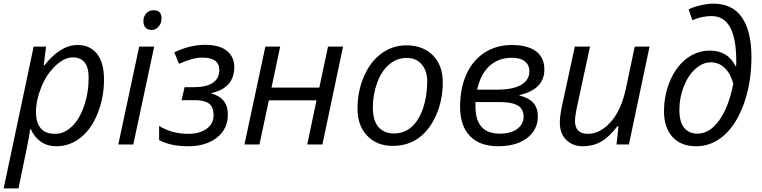

<svg xmlns="http://www.w3.org/2000/svg" viewBox="-41 -790 4166 1050"><path d="M356.9 -476.1Q310.5 -476.1 261.7 -429.7Q212.9 -383.3 184.6 -313Q156.2 -242.2 155.8 -178.7Q155.8 -57.6 261.2 -58.1Q309.6 -58.1 351.6 -97.7Q393.6 -136.7 418.5 -210Q443.8 -283.2 443.8 -365.2Q443.8 -476.1 356.9 -476.1ZM266.1 9.8Q218.8 9.8 183.1 -14.6Q147.5 -39.1 127.9 -83H123L121.1 -64.5Q117.2 -31.2 60.1 240.2H-21L143.1 -535.2H210.9L198.2 -433.1H202.1Q289.6 -543.9 383.8 -543.9Q450.7 -543.9 489.3 -496.1Q527.8 -448.2 527.8 -354Q527.8 -259.3 494.1 -172.9Q460.4 -85.9 400.9 -38.1Q341.3 9.8 266.1 9.8Z M799.3 -733.9Q842.3 -733.9 842.3 -689.9Q842.8 -663.1 826.2 -644.5Q809.6 -626 789.1 -626Q768.6 -626 755.9 -637.7Q743.2 -650.4 743.2 -674.8Q743.2 -699.2 758.8 -716.8Q774.4 -734.4 799.3 -733.9ZM688 0H606L720.2 -535.2H802.2Z M1158.2 -408.2Q1158.2 -475.1 1064.5 -475.1Q1012.7 -475.1 938 -440.9L912.1 -503.9Q999 -544.9 1079.1 -544.9Q1159.2 -544.9 1199.7 -512Q1240.2 -479 1240.2 -422.9Q1240.2 -308.6 1114.3 -280.8V-278.8Q1205.1 -254.9 1205.1 -164.1Q1205.1 -84 1144.8 -37.1Q1084.5 9.8 988.3 9.8Q892.1 9.8 829.1 -23.9V-101.1Q899.9 -58.1 988.3 -58.1Q1050.3 -58.1 1088.6 -85.7Q1127 -113.3 1127 -159.2Q1127 -205.1 1102.1 -223.6Q1077.1 -242.2 1024.9 -242.2H952.1L968.3 -313H1016.1Q1158.2 -313 1158.2 -408.2Z M1491.2 -535.2 1443.8 -311H1705.1L1752.9 -535.2H1835L1722.2 0H1639.2L1689.9 -241.2H1429.2L1377.9 0H1295.9L1410.2 -535.2Z M2295.4 -347.2Q2294.9 -403.3 2264.6 -438.5Q2234.4 -473.6 2181.6 -473.1Q2128.9 -473.1 2086.9 -437Q2044.9 -401.4 2021.5 -336.9Q1998 -272.5 1998 -201.2Q1998 -129.9 2029.3 -94.7Q2060.5 -59.6 2114.3 -60.1Q2168.9 -60.1 2209.5 -95.7Q2250 -131.8 2272.5 -197.3Q2294.9 -262.7 2295.4 -347.2ZM2180.2 -542Q2272.9 -542 2326.7 -487.3Q2380.4 -432.6 2380.4 -337.9Q2380.4 -244.1 2345.2 -162.6Q2310.1 -81.1 2250 -36.6Q2190.4 7.8 2105.5 7.8Q2020.5 7.8 1967.3 -47.4Q1914.1 -102.5 1914.1 -196.8Q1914.1 -291 1949.7 -373Q1985.4 -455.1 2045.9 -498Q2106.4 -542 2180.2 -542Z M2759.3 -474.1Q2685.1 -474.1 2636 -429.4Q2586.9 -384.8 2568.4 -299.8H2678.2Q2764.2 -299.8 2809.1 -325.9Q2854 -352.1 2854 -399.9Q2854 -435.1 2829.1 -454.6Q2804.2 -474.1 2759.3 -474.1ZM2559.1 -231.9V-209Q2559.1 -59.1 2691.4 -59.1Q2752 -59.1 2787.1 -84.7Q2822.3 -110.4 2822.3 -152.3Q2822.3 -194.3 2790.5 -213.1Q2758.8 -231.9 2690.4 -231.9ZM2936 -409.2Q2936 -301.3 2799.3 -270V-268.1Q2853 -253.9 2876.7 -226.1Q2900.4 -198.2 2900.4 -152.3Q2900.4 -106.4 2875 -69.6Q2849.6 -32.7 2800.5 -11.5Q2751.5 9.8 2684.1 9.8Q2582 9.8 2528.6 -46.4Q2475.1 -102.5 2475.1 -205.1Q2475.1 -307.6 2510 -384.3Q2544.9 -460.9 2609.4 -502.4Q2673.8 -543.9 2758.3 -543.9Q2842.8 -543.9 2889.4 -510.3Q2936 -476.6 2936 -409.2Z M3103.5 -127.9Q3103.5 -58.1 3175.3 -58.1Q3218.3 -58.1 3259.8 -87.4Q3348.1 -149.9 3381.3 -303.2L3430.2 -535.2H3511.2L3398.4 0H3330.6L3341.3 -99.1H3335.4Q3287.6 -38.1 3244.1 -14.2Q3200.7 9.8 3146 9.8Q3091.3 9.8 3056.2 -24.4Q3020.5 -58.6 3020.5 -121.1Q3020.5 -151.4 3031.2 -205.1L3102.5 -535.2H3185.5L3112.3 -195.8Q3103.5 -152.3 3103.5 -127.9Z M3773.4 -59.1Q3840.3 -59.1 3892.8 -133.1Q3945.3 -207 3969.2 -333Q3954.1 -387.7 3922.1 -418.5Q3890.1 -449.2 3846.2 -449.2Q3802.2 -449.2 3762 -413.3Q3721.7 -377.4 3698 -315.9Q3674.3 -254.4 3674.3 -189.5Q3674.3 -124.5 3700 -91.8Q3725.6 -59.1 3773.4 -59.1ZM3985.4 -456.1Q3985.4 -702.1 3850.6 -702.1Q3795.9 -702.1 3745.6 -679.2L3724.6 -738.8Q3752 -752.4 3790.8 -761.2Q3829.6 -770 3860.4 -770Q3964.8 -770 4016.6 -694.3Q4068.4 -618.7 4068.4 -478.5Q4068.4 -338.4 4027.8 -224.6Q3987.3 -110.8 3919.4 -50.5Q3851.6 9.8 3767.1 9.8Q3682.6 9.8 3636.5 -41.3Q3590.3 -92.3 3590.3 -181.2Q3590.3 -270 3623.8 -348.6Q3657.2 -427.2 3714.4 -470.2Q3771.5 -513.2 3841.3 -513.2Q3939.5 -513.2 3981.4 -428.2H3984.4L3985.4 -443.8Z"/></svg>

Font: OpenSans-Italic
Style: Italic
Weight: 400
Italic angle: -12°
Foundry: Ascender Corporation
Version: Version 1.10